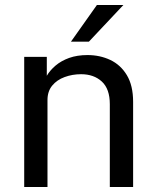

<svg xmlns="http://www.w3.org/2000/svg" viewBox="-20 -743 617 763"><path d="M76.2 0V-517H166V-441.9Q178.7 -463.6 200.8 -482.4Q222.9 -501.2 254.8 -512.8Q286.7 -524.2 327.9 -524.2Q377 -524.2 418.2 -504.8Q459.5 -485.3 484.2 -444.2Q509 -403.1 509 -338.1V0H416.4V-329Q416.4 -389.6 384.8 -418.8Q353.1 -448.1 302.2 -448.1Q267.6 -448.1 236.9 -436.8Q206.2 -425.6 187.5 -402.9Q168.7 -380.1 168.7 -345.4V0ZM365 -723H470.2L333.3 -577.5H262Z"/></svg>

Font: Public Sans Thin
Style: Regular
Weight: 100
Designer: The Public Sans project authors (U.S. Web Design System). Libre Franklin designed by Pablo Impallari and Rodrigo Fuenzal
Version: Version 1.008